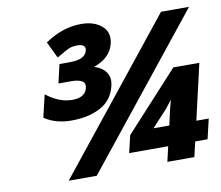

<svg xmlns="http://www.w3.org/2000/svg" viewBox="-80 -820 1071 931"><g transform="rotate(-10 455.0 -354.0)"><path d="M204 -668Q287 -723 376 -723Q439 -723 476.5 -691Q514 -659 501 -604Q485 -537 402 -507Q440 -496 459 -469.5Q478 -443 469 -403Q453 -334 394 -302Q335 -270 249 -270Q174 -270 120 -305L117 -308L143 -418L152 -411Q211 -368 271 -368Q334 -368 345 -413Q351 -437 333.5 -447.5Q316 -458 281 -458H218L239 -550H291Q366 -550 376 -592Q380 -608 370.5 -616Q361 -624 340 -624Q315 -624 296 -616Q285 -611 244 -587L236 -583L197 -664ZM768 -714H906L323 15H185ZM906 -164 883 -66H822L805 8H672L689 -66H497L517 -151L780 -438H908L845 -164ZM634 -164H712L728 -236Q738 -275 741 -286Q712 -248 709 -245Z"/></g></svg>

Font: Passageway
Style: BdIt
Weight: 700
Foundry: Ascender Corporation
Version: Version 1.11